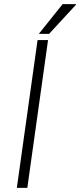

<svg xmlns="http://www.w3.org/2000/svg" viewBox="-20 -915 390 935"><path d="M214 -720 113 0H62L163 -720ZM350 -895V-892L219 -750H169L285 -895Z"/></svg>

Font: Chivo Thin Italic
Style: Regular
Weight: 100
Italic angle: -8.05°
Designer: Hector Gatti
Foundry: Omnibus-Type
Version: Version 1.007